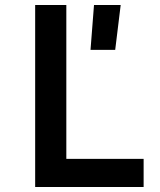

<svg xmlns="http://www.w3.org/2000/svg" viewBox="-20 -750 640 770"><path d="M121 0H556V-113H246V-730H121ZM343 -550H442L464 -730H357Z"/></svg>

Font: JetBrains Mono
Style: Bold
Weight: 558
Monospace: yes
Designer: Philipp Nurullin, Konstantin Bulenkov
Foundry: JetBrains
Version: Version 2.305